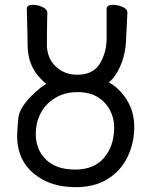

<svg xmlns="http://www.w3.org/2000/svg" viewBox="-20 -751 626 794"><path d="M291 -49.8Q369.1 -49.8 410.6 -98.9Q452.1 -147.9 452.1 -224.1Q452.1 -263.2 434.1 -296.6Q416 -330.1 383.1 -350.1Q350.1 -370.1 299.8 -370.1Q249 -370.1 209.5 -346.7Q169.9 -323.2 148.9 -284.2Q127.9 -245.1 127.9 -196.8Q127.9 -132.8 169.9 -91.3Q211.9 -49.8 291 -49.8ZM161.1 -5.9Q50.8 -64 50.8 -189.9Q50.8 -208 55.9 -262.9Q61 -317.9 149.9 -390.1Q165 -400.9 171.9 -404.8Q162.1 -410.2 147.9 -425.8Q94.2 -481 94.2 -564.9Q94.2 -592.8 90.8 -714.8Q90.8 -731 117.2 -731Q136.2 -731 156 -721.9Q175.8 -712.9 175.8 -696.8Q175.8 -675.8 174.8 -660.2L173.8 -568.8Q173.8 -511.2 210 -476.6Q246.1 -441.9 299.8 -441.9Q363.8 -441.9 391.8 -486.3Q419.9 -530.8 420.9 -589.8V-714.8Q420.9 -731 448.2 -731Q466.8 -731 486.8 -722.4Q506.8 -713.9 506.8 -698.2Q506.8 -685.1 504.9 -658Q502.9 -630.9 502 -604Q502 -507.8 457 -439.9Q441.9 -418.9 430.2 -410.2Q473.1 -387.2 504.2 -338.1Q535.2 -289.1 535.2 -225.1Q535.2 -161.1 508.1 -103.5Q481 -45.9 426.5 -11.5Q372.1 22.9 293.9 22.9Q215.8 22.9 161.1 -5.9Z"/></svg>

Font: LXGW WenKai Screen
Style: Regular
Weight: 400
Designer: LXGW / Fontworks Inc.
Foundry: LXGW / Fontworks Inc.
Version: Version 1.510;January 18,2025